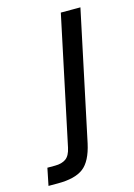

<svg xmlns="http://www.w3.org/2000/svg" viewBox="-199 -587 556 795"><g transform="rotate(-15 79.5 -190.0)"><path d="M-92 150 -77 76H-44Q-15 76 2.5 63.5Q20 51 27 18L143 -530H227L110 22Q94 95 58 122.5Q22 150 -51 150Z"/></g></svg>

Font: Geist Regular
Style: Italic
Weight: 400
Italic angle: -12°
Designer: Basement.studio, Andrés Briganti, Mateo Zaragoza
Foundry: Basement.studio, Vercel, Andrés Briganti, Guido Ferreyra, Mateo Zaragoza
Version: Version 1.500; ttfautohint (v1.8.4.7-5d5b)